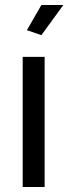

<svg xmlns="http://www.w3.org/2000/svg" viewBox="-20 -750 274 770"><path d="M71 0V-522H159V0ZM146 -609 88 -629 146 -730H234Z"/></svg>

Font: Raleway Medium
Style: Regular
Weight: 500
Designer: Matt McInerney, Pablo Impallari, Rodrigo Fuenzalida
Foundry: Matt McInerney, Pablo Impallari, Rodrigo Fuenzalida
Version: Version 4.026